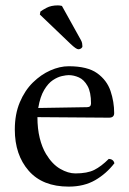

<svg xmlns="http://www.w3.org/2000/svg" viewBox="-20 -693 478 713"><path d="M210 -671 280 -545Q284 -538 285 -532Q286 -526 286 -521Q286 -517 281.5 -513.5Q277 -510 271 -510Q263 -510 242 -530L128 -639L130 -650Q136 -655 153 -664Q170 -673 195 -673Q202 -673 210 -671ZM235 0Q138 0 86.5 -59Q35 -118 35 -212Q35 -269 53.5 -313Q72 -357 102 -386.5Q132 -416 167 -431.5Q202 -447 235 -447Q305 -447 341 -421Q377 -395 390.5 -355Q404 -315 404 -273Q404 -256 385 -256L119 -258Q119 -215 127.5 -180.5Q136 -146 151 -121Q174 -83 203.5 -66Q233 -49 260 -49Q304 -49 330 -62Q356 -75 384 -103Q401 -102 405 -87Q375 -48 333.5 -24Q292 0 235 0ZM122 -292 303 -295Q318 -295 318 -309Q318 -351 305 -374Q292 -397 273 -405.5Q254 -414 235 -414Q226 -414 210 -410.5Q194 -407 176.5 -395.5Q159 -384 144 -359Q129 -334 122 -292Z"/></svg>

Font: Ponomar
Style: Regular
Weight: 400
Version: Version 1.301; ttfautohint (v1.8.4.7-5d5b)